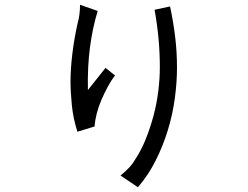

<svg xmlns="http://www.w3.org/2000/svg" viewBox="-20 -696 1040 806"><path d="M463 -379Q447 -359 433 -333Q419 -307 406.5 -278.5Q394 -250 386.5 -221Q379 -192 377 -165L305 -143Q287 -199 281.5 -255.5Q276 -312 276 -356Q276 -405 283.5 -468.5Q291 -532 306 -599Q311 -616 313.5 -636Q316 -656 316 -676L390 -650Q368 -577 357.5 -496Q347 -415 349 -318L423 -411ZM723 -412Q723 -351 714 -284Q705 -217 685 -151Q665 -85 634 -23Q603 39 559 90L486 41Q510 21 524.5 5Q539 -11 547 -26Q573 -65 592 -112.5Q611 -160 624.5 -210.5Q638 -261 644.5 -313.5Q651 -366 651 -414Q651 -471 646 -528.5Q641 -586 629 -655L694 -669Q709 -597 716 -535.5Q723 -474 723 -412Z"/></svg>

Font: NanumGothicCoding
Style: Regular
Weight: 400
Monospace: yes
Designer: Kwon Bruce; Nicolas Noh; Sung-woo Choi; Go-un Cha; Soo-hyun Park;
Foundry: NHN Corporation
Version: Version 2.000;PS 1;hotconv 1.0.49;makeotf.lib2.0.14853